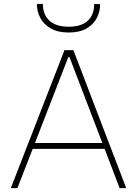

<svg xmlns="http://www.w3.org/2000/svg" viewBox="-20 -972 708 992"><path d="M36 0Q58.5 -58 83 -121.5Q107.5 -184.5 130 -242L225 -486.5Q250.5 -552 271.5 -605.5Q292 -659 313 -713H359Q380 -658.5 400.5 -605.5Q420.5 -552.5 446 -486L540 -240.5Q562.5 -181.5 586.5 -119.5Q610.5 -57 632 0H598Q579 -49 559.5 -101Q539.5 -153 520.5 -203H149Q129.5 -152.5 109.2 -101Q89 -49.5 70 0ZM177 -275.5Q169.5 -256 160.5 -233H509Q501 -254 494 -272L339 -677H333ZM334.5 -804Q279.5 -804 243 -824.8Q206.5 -845.5 188.5 -879Q170.5 -912.5 170.5 -951L201.5 -952Q201.5 -895.5 236 -864.8Q270.5 -834 334.5 -834Q400 -834 433.2 -864.5Q466.5 -895 466.5 -951H497.5Q497.5 -912.5 480.2 -879Q463 -845.5 427 -824.8Q391 -804 334.5 -804Z"/></svg>

Font: Heraclito Thin
Style: Regular
Weight: 100
Designer: Kostas Bartsokas (font) & Cristiano Sobral (main changes)
Foundry: Kostas Bartsokas (font) & Cristiano Sobral (main changes)
Version: Version 1.00;July 8, 2020;FontCreator 13.0.0.2655 64-bit